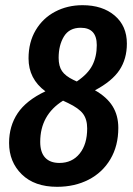

<svg xmlns="http://www.w3.org/2000/svg" viewBox="-20 -705 514 740"><path d="M436 -212Q436 -143 405.5 -91.5Q375 -40 321.5 -12.5Q268 15 200 15Q113 15 64 -33Q15 -81 15 -154Q15 -219 48 -268.5Q81 -318 155 -353Q90 -401 90 -480Q90 -542 117.5 -588.5Q145 -635 192.5 -660Q240 -685 298 -685Q375 -685 422 -645Q469 -605 469 -537Q469 -478 440.5 -435Q412 -392 346 -357Q392 -331 414 -295.5Q436 -260 436 -212ZM206 -482Q206 -450 219 -431Q232 -412 263 -397L276 -391Q319 -420 336 -453.5Q353 -487 353 -531Q353 -598 291 -598Q247 -598 226.5 -564.5Q206 -531 206 -482ZM316 -210Q316 -245 300 -266.5Q284 -288 242 -308L223 -317Q135 -262 135 -158Q135 -118 154 -97.5Q173 -77 209 -77Q258 -77 287 -113Q316 -149 316 -210Z"/></svg>

Font: Fira Sans Extra Condensed Medium
Style: Italic
Weight: 500
Width: 3
Italic angle: -8°
Designer: Carrois Corporate & Edenspiekermann AG
Foundry: Carrois Corporate GbR & Edenspiekermann AG
Version: Version 4.203